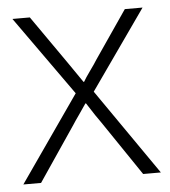

<svg xmlns="http://www.w3.org/2000/svg" viewBox="-43 -540 513 580"><g transform="rotate(-5 214.0 -250.5)"><path d="M4.9 0 186.5 -260.7 15.6 -501H68.4L169.9 -355.5Q179.7 -341.8 193.8 -320.8Q208 -299.8 212.9 -293H214.8Q220.7 -303.7 235.8 -324.7Q251 -345.7 256.8 -355.5L356.4 -501H410.2L241.2 -260.7L421.9 0H368.2L255.9 -166Q244.1 -181.6 214.8 -227.5H212.9Q206.1 -216.8 191.9 -196.8Q177.7 -176.8 170.9 -166L58.6 0Z"/></g></svg>

Font: Gothic A1 ExtraLight
Style: Regular
Weight: 275
Designer: HanYang I&C Co.,Ltd.
Foundry: HanYang I&C Co.,Ltd.
Version: Version 2.50